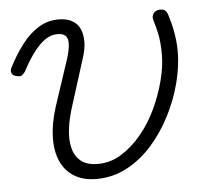

<svg xmlns="http://www.w3.org/2000/svg" viewBox="-58 -567 706 633"><g transform="rotate(-5 295.0 -250.0)"><path d="M237 19Q194 19 164 1Q134 -17 119 -50.5Q104 -84 105 -129.5Q106 -175 123 -229L176 -389Q188 -430 182.5 -449Q177 -468 149 -468Q129 -468 110 -455.5Q91 -443 71.5 -417.5Q52 -392 32 -354Q26 -346 21 -342.5Q16 -339 3 -342Q-9 -345 -12.5 -353Q-16 -361 -11 -371Q11 -414 36.5 -447Q62 -480 92 -498Q122 -516 157 -516Q184 -516 202 -506Q220 -496 228 -478Q236 -460 236 -435.5Q236 -411 226 -381L179 -232Q165 -190 160.5 -153.5Q156 -117 163 -89.5Q170 -62 190 -46Q210 -30 246 -30Q287 -30 323.5 -52.5Q360 -75 390.5 -112Q421 -149 442 -194Q463 -239 475 -285.5Q487 -332 487 -371Q487 -390 485.5 -408.5Q484 -427 479.5 -446.5Q475 -466 469 -486Q466 -496 469 -503.5Q472 -511 479 -515Q486 -519 494 -519Q506 -519 512 -513Q518 -507 522 -490Q528 -471 532 -451.5Q536 -432 538 -413Q540 -394 540 -377Q540 -328 526 -273.5Q512 -219 485.5 -167Q459 -115 422 -73Q385 -31 338 -6Q291 19 237 19Z"/></g></svg>

Font: Playwrite CO ExtraLight
Style: Regular
Weight: 250
Version: Version 1.002